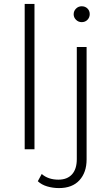

<svg xmlns="http://www.w3.org/2000/svg" viewBox="-20 -762 568 980"><path d="M106 0V-742H156V0ZM281 198Q250 198 221 189.5Q192 181 173 163L193 126Q226 155 278 155Q323 155 347.5 128Q372 101 372 50V-522H422V52Q422 118 385.5 158Q349 198 281 198ZM397 -649Q380 -649 368 -661Q356 -673 356 -689Q356 -706 368 -718Q380 -730 397 -730Q415 -730 426.5 -718.5Q438 -707 438 -690Q438 -673 426.5 -661Q415 -649 397 -649Z"/></svg>

Font: Montserrat Z Light
Style: Regular
Weight: 300
Designer: Julieta Ulanovsky
Foundry: Julieta Ulanovsky
Version: Version 8.000